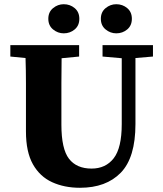

<svg xmlns="http://www.w3.org/2000/svg" viewBox="-20 -871 771 910"><path d="M466 -603V-657H705V-603L622 -596V-283Q622 -124 552.5 -52.5Q483 19 359 19Q285 19 227 -7.5Q169 -34 136 -92.5Q103 -151 103 -248V-357Q103 -416 103 -476Q103 -536 101 -596L29 -603V-657H355V-603L272 -595Q271 -536 271 -476.5Q271 -417 271 -357V-280Q271 -165 307 -118.5Q343 -72 414 -72Q481 -72 519 -121Q557 -170 557 -283V-595ZM282 -713Q254 -713 231.5 -731.5Q209 -750 209 -782Q209 -814 231.5 -832.5Q254 -851 282 -851Q312 -851 334 -832.5Q356 -814 356 -782Q356 -750 334 -731.5Q312 -713 282 -713ZM531 -713Q503 -713 480.5 -731.5Q458 -750 458 -782Q458 -814 480.5 -832.5Q503 -851 531 -851Q561 -851 583 -832.5Q605 -814 605 -782Q605 -750 583 -731.5Q561 -713 531 -713Z"/></svg>

Font: Source Serif Pro
Style: Bold
Weight: 700
Designer: Frank Grießhammer
Foundry: Adobe Systems Incorporated
Version: Version 3.001;hotconv 1.0.111;makeotfexe 2.5.65597